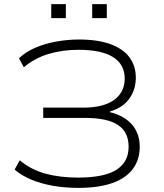

<svg xmlns="http://www.w3.org/2000/svg" viewBox="-20 -905 796 933"><path d="M360 8Q294 8 235.5 -2.5Q177 -13 130 -33Q83 -53 51 -81L76 -126Q131 -80 201.5 -61Q272 -42 360 -42Q485 -42 545 -79.5Q605 -117 605 -192Q605 -263 553.5 -297.5Q502 -332 394 -332H190V-382H384Q483 -382 534.5 -419.5Q586 -457 586 -523Q586 -592 529.5 -627.5Q473 -663 361 -663Q283 -663 215 -642.5Q147 -622 96 -578L72 -622Q105 -653 151.5 -673Q198 -693 253 -703Q308 -713 364 -713Q455 -713 516.5 -690.5Q578 -668 609 -626.5Q640 -585 640 -527Q640 -471 609 -426.5Q578 -382 514 -363V-360Q584 -343 621.5 -299.5Q659 -256 659 -192Q659 -129 625.5 -84Q592 -39 526 -15.5Q460 8 360 8ZM428 -817V-885H499V-817ZM229 -817V-885H300V-817Z"/></svg>

Font: Nunito Sans 7pt SemiExpanded ExtraLight
Style: Regular
Weight: 250
Width: 6
Designer: Vernon Adams
Foundry: Vernon Adams
Version: Version 3.101;gftools[0.9.27]